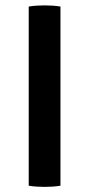

<svg xmlns="http://www.w3.org/2000/svg" viewBox="-20 -708 340 732"><path d="M89.5 -683Q103.5 -685.5 120.2 -686.5Q137 -687.5 149.5 -687.5Q163.5 -687.5 179.8 -686.5Q196 -685.5 210.5 -683V0Q196 2.5 179.8 3.5Q163.5 4.5 149.5 4.5Q137 4.5 120.2 3.5Q103.5 2.5 89.5 0Z"/></svg>

Font: Signika Medium
Style: Regular
Weight: 500
Designer: Anna Giedry
Foundry: Anna Giedry
Version: Version 2.000